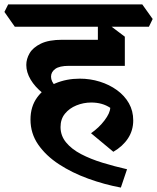

<svg xmlns="http://www.w3.org/2000/svg" viewBox="-67 -659 711 869"><path d="M480 190Q405 176 332 149.5Q259 123 200 84.5Q141 46 106 -4.5Q71 -55 71 -118Q71 -177 101.5 -218.5Q132 -260 183 -281.5Q234 -303 294 -303Q341 -303 384.5 -289.5Q428 -276 462.5 -251Q497 -226 516.5 -191.5Q536 -157 536 -114Q536 -69 512.5 -33Q489 3 446 28L345 -56Q381 -81 406 -114Q431 -147 432 -171Q396 -195 346 -195Q311 -195 279 -182Q247 -169 227 -144.5Q207 -120 207 -84Q207 -45 232 -14.5Q257 16 300 38.5Q343 61 397 77.5Q451 94 508 107ZM208 -189Q162 -209 126.5 -237.5Q91 -266 71.5 -299Q52 -332 52 -365Q52 -392 67 -418Q82 -444 118 -461.5Q154 -479 215 -479H412L498 -361H245Q202 -361 183 -347Q164 -333 164 -312Q164 -290 183.5 -270.5Q203 -251 243 -227ZM0 -538 -47 -605 -30 -639H577L624 -573L607 -538ZM498 -361 376 -403V-581L409 -560L498 -493Z"/></svg>

Font: Eczar SemiBold
Style: Regular
Weight: 600
Designer: Vaibhav Singh
Foundry: Rosetta Type Foundry
Version: Version 2.000